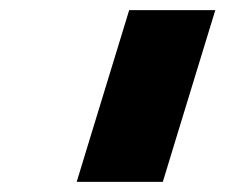

<svg xmlns="http://www.w3.org/2000/svg" viewBox="-20 -805 445 379"><path d="M209 -700 235 -785H405L379 -700L327.3 -531L301.4 -446H131.4L157.3 -531Z"/></svg>

Font: Nordica Plus
Style: NordicaClassicBkObl
Weight: 900
Version: Version 1.01